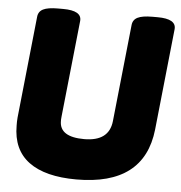

<svg xmlns="http://www.w3.org/2000/svg" viewBox="-51 -751 761 808"><g transform="rotate(5 329.0 -347.0)"><path d="M301 8Q169 8 100 -43Q31 -94 31 -196Q31 -204 31 -212.5Q31 -221 32 -230L77 -659Q79 -682 99 -692Q119 -702 161 -702H183Q263 -702 259 -658L216 -250Q215 -242 215 -238Q215 -234 215 -231Q215 -164 319 -164Q424 -164 433 -250L476 -659Q478 -682 498 -692Q518 -702 560 -702H582Q662 -702 658 -658L613 -230Q587 8 301 8Z"/></g></svg>

Font: Asap Semi Condensed Semi Condensed Black
Style: Italic
Weight: 900
Width: 4
Italic angle: -6°
Designer: Pablo Cosgaya
Foundry: Omnibus-Type
Version: Version 3.001; ttfautohint (v1.8.4.7-5d5b)